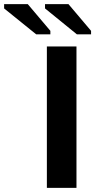

<svg xmlns="http://www.w3.org/2000/svg" viewBox="-161 -914 463 934"><path d="M211 0H67V-688H211ZM213 -747 58 -873V-894H172L282 -764V-747ZM15 -747 -141 -873V-894H-26L84 -764V-747Z"/></svg>

Font: Libra Sans
Style: Bold
Weight: 700
Foundry: Context Ltd
Version: Version 1.000